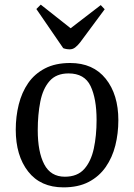

<svg xmlns="http://www.w3.org/2000/svg" viewBox="-20 -795 579 829"><path d="M254 14Q155 14 101.5 -54.5Q48 -123 48 -235Q48 -292 61 -344Q74 -396 101.5 -436Q129 -476 174 -499.5Q219 -523 283 -523Q382 -523 436.5 -455Q491 -387 491 -276Q491 -219 478 -167Q465 -115 436.5 -74Q408 -33 363 -9.5Q318 14 254 14ZM260 -32Q314 -32 343.5 -65Q373 -98 385 -153.5Q397 -209 397 -277Q397 -369 371 -423.5Q345 -478 276 -478Q223 -478 194 -445Q165 -412 154 -356Q143 -300 143 -233Q143 -139 171 -85.5Q199 -32 260 -32ZM137 -756 156 -775 285 -673 415 -773 432 -755 326 -612Q315 -598 304.5 -590Q294 -582 281 -582Q266 -582 253 -587Z"/></svg>

Font: Literata 36pt
Style: Italic
Weight: 400
Italic angle: -2°
Designer: Latin by Veronika Burian and Jose Scaglione. Greek by Irene Vlachou. Cyrillic by Vera Evstafieva
Foundry: TypeTogether
Version: Version 3.002